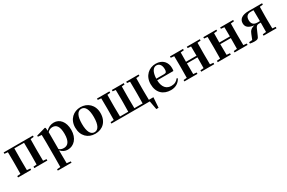

<svg xmlns="http://www.w3.org/2000/svg" viewBox="146 -1929 5324 3565"><g transform="rotate(-30 2808.0 -146.5)"><path d="M37 -507 108 -500C109 -442 110 -357 110 -301V-235C110 -179 109 -94 108 -36L37 -30V0H317V-30L247 -36L245 -235V-301L247 -502H455L457 -301V-235L455 -36L385 -30V0H665V-30L594 -37L592 -235V-301L594 -500L664 -507V-536H37Z M1098 16C1230 16 1335 -93 1335 -271C1335 -449 1241 -552 1119 -552C1055 -552 995 -528 948 -474L940 -541L927 -550L733 -495V-471L812 -464C814 -415 815 -375 815 -309V14L813 224L740 231V259H1034V231L950 222L948 13V-55C992 -5 1043 16 1098 16ZM950 -445C989 -483 1021 -491 1056 -491C1139 -491 1190 -429 1190 -270C1190 -104 1131 -47 1050 -47C1011 -47 981 -55 950 -82Z M1689 16C1847 16 1961 -90 1961 -270C1961 -449 1837 -552 1689 -552C1542 -552 1418 -448 1418 -270C1418 -92 1530 16 1689 16ZM1689 -17C1608 -17 1561 -100 1561 -268C1561 -437 1608 -518 1689 -518C1770 -518 1817 -437 1817 -268C1817 -100 1770 -17 1689 -17Z M2038 0H2861L2895 184H2943L2958 -34H2861C2859 -91 2858 -178 2858 -235V-301C2858 -356 2859 -442 2860 -500L2931 -507V-536H2665V-507L2727 -500L2729 -301V-235L2727 -34H2550L2548 -235V-301L2550 -500L2612 -507V-536H2357V-507L2420 -500C2421 -443 2422 -357 2422 -301V-235C2422 -178 2421 -91 2419 -34H2242C2240 -91 2239 -178 2239 -235V-301C2239 -356 2240 -442 2241 -500L2305 -507V-536H2038V-507L2109 -500C2110 -442 2111 -357 2111 -301V-235C2111 -179 2110 -94 2109 -36L2038 -30Z M3310 16C3409 16 3484 -29 3526 -110L3508 -123C3473 -76 3426 -48 3355 -48C3255 -48 3180 -113 3176 -270H3523C3527 -288 3529 -306 3529 -331C3529 -455 3450 -552 3303 -552C3161 -552 3034 -449 3034 -269C3034 -84 3148 16 3310 16ZM3176 -305C3181 -452 3234 -518 3298 -518C3362 -518 3402 -468 3402 -380C3402 -326 3390 -305 3347 -305Z M3964 -507 4035 -500C4036 -445 4037 -363 4037 -301H3811L3813 -500L3883 -507V-536H3603V-507L3674 -500C3675 -442 3676 -357 3676 -301V-235C3676 -179 3675 -94 3674 -36L3603 -30V0H3883V-30L3813 -36C3812 -94 3811 -182 3811 -266H4037C4037 -182 4036 -94 4035 -36L3964 -30V0H4243V-30L4173 -37L4171 -235V-301L4173 -500L4243 -507V-536H3964Z M4679 -507 4750 -500C4751 -445 4752 -363 4752 -301H4526L4528 -500L4598 -507V-536H4318V-507L4389 -500C4390 -442 4391 -357 4391 -301V-235C4391 -179 4390 -94 4389 -36L4318 -30V0H4598V-30L4528 -36C4527 -94 4526 -182 4526 -266H4752C4752 -182 4751 -94 4750 -36L4679 -30V0H4958V-30L4888 -37L4886 -235V-301L4888 -500L4958 -507V-536H4679Z M5301 0H5578V-30L5509 -36C5507 -94 5506 -179 5506 -235V-301C5506 -357 5507 -443 5509 -500L5578 -507V-536H5291C5143 -536 5079 -478 5079 -393C5079 -314 5128 -268 5250 -252C5178 -238 5141 -202 5119 -140L5078 -36L5008 -30V0C5043 7 5073 10 5103 10C5169 10 5187 -6 5204 -50L5250 -155C5272 -208 5286 -237 5337 -237H5377L5375 -37L5301 -30ZM5377 -269H5324C5244 -269 5205 -311 5205 -388C5205 -466 5246 -504 5316 -504H5375L5377 -301Z"/></g></svg>

Font: GenRyuMin2 TW B
Style: Regular
Weight: 700
Version: Version 2.100;PS 2.1;hotconv 16.6.51;makeotf.lib2.5.65220 DE